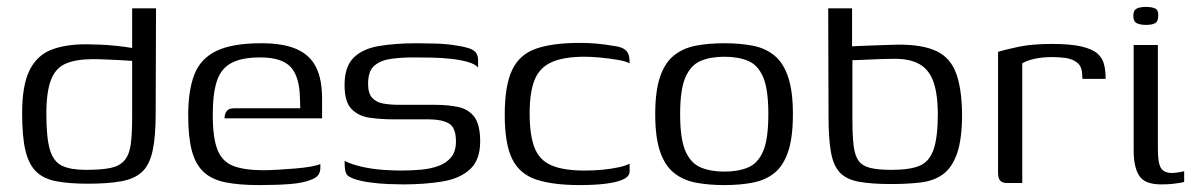

<svg xmlns="http://www.w3.org/2000/svg" viewBox="-20 -529 3451 555"><path d="M44 -202Q44 -283 65.5 -326Q87 -369 128 -385Q169 -401 228 -401Q245 -401 268.5 -400Q292 -399 316 -396.5Q340 -394 358 -391Q376 -388 383 -385L362 -375V-505H431L430 -201Q430 -133 421 -92.5Q412 -52 390.5 -32Q369 -12 330.5 -5Q292 2 234 2Q180 2 143 -5Q106 -12 84.5 -33Q63 -54 53.5 -94Q44 -134 44 -202ZM228 -38Q273 -38 299.5 -43.5Q326 -49 340 -65.5Q354 -82 358 -112Q362 -142 362 -191V-353Q351 -354 330.5 -355Q310 -356 288 -357Q266 -358 249 -358Q201 -358 171 -345.5Q141 -333 127.5 -298.5Q114 -264 114 -199Q114 -130 124.5 -95.5Q135 -61 160 -49.5Q185 -38 228 -38Z M729 6Q671 6 631.5 -2Q592 -10 568.5 -32Q545 -54 534.5 -93.5Q524 -133 524 -196Q524 -268 542 -314Q560 -360 606 -382Q652 -404 735 -404Q799 -404 837.5 -387Q876 -370 893.5 -335Q911 -300 911 -244V-187H629Q629 -199 635 -207.5Q641 -216 657 -216H848L847 -245Q846 -307 820.5 -335Q795 -363 732 -363Q679 -363 649 -347Q619 -331 607 -295Q595 -259 595 -197Q595 -131 608.5 -96.5Q622 -62 654 -49.5Q686 -37 741 -37Q760 -37 784.5 -38.5Q809 -40 834 -42Q859 -44 878.5 -47.5Q898 -51 906 -55V-43Q906 -33 900.5 -24Q895 -15 878 -9Q856 0 818.5 3Q781 6 729 6Z M1145 4Q1128 4 1102.5 3Q1077 2 1050.5 -1.5Q1024 -5 1003 -12Q993 -16 987 -20Q981 -24 978.5 -34Q976 -44 976 -64Q998 -53 1028 -46.5Q1058 -40 1088 -38Q1118 -36 1138 -36Q1168 -36 1196.5 -38.5Q1225 -41 1248 -49.5Q1271 -58 1284.5 -75Q1298 -92 1298 -120Q1298 -161 1277 -172.5Q1256 -184 1220 -184H1119Q1082 -184 1049.5 -188.5Q1017 -193 996.5 -213.5Q976 -234 976 -283Q976 -336 1002 -362Q1028 -388 1075.5 -396Q1123 -404 1186 -404Q1209 -404 1241 -403Q1273 -402 1302 -397Q1322 -394 1335.5 -389.5Q1349 -385 1355.5 -377Q1362 -369 1362 -354V-334Q1353 -344 1332 -350Q1311 -356 1283.5 -359Q1256 -362 1227 -362.5Q1198 -363 1173 -363Q1141 -363 1111 -359Q1081 -355 1062.5 -339.5Q1044 -324 1044 -287Q1044 -259 1056 -246Q1068 -233 1088.5 -229.5Q1109 -226 1135 -226H1238Q1276 -226 1305.5 -219.5Q1335 -213 1351.5 -190.5Q1368 -168 1368 -120Q1368 -67 1339 -40Q1310 -13 1259.5 -4.5Q1209 4 1145 4Z M1656 6Q1578 6 1530 -10Q1482 -26 1460.5 -69.5Q1439 -113 1439 -197Q1439 -282 1460.5 -327Q1482 -372 1530 -388.5Q1578 -405 1656 -405Q1682 -405 1704.5 -403Q1727 -401 1756 -396Q1772 -394 1782 -388.5Q1792 -383 1796 -373.5Q1800 -364 1800 -346Q1789 -352 1765.5 -356Q1742 -360 1716 -362.5Q1690 -365 1670 -365Q1610 -365 1575 -349.5Q1540 -334 1525.5 -298.5Q1511 -263 1511 -201Q1511 -139 1525 -102.5Q1539 -66 1574 -51Q1609 -36 1670 -36Q1698 -36 1723 -38.5Q1748 -41 1768.5 -45.5Q1789 -50 1800 -56V-34Q1800 -19 1781.5 -10.5Q1763 -2 1731 2Q1699 6 1656 6Z M2074 6Q2028 6 1991.5 -1Q1955 -8 1928.5 -29Q1902 -50 1888 -91Q1874 -132 1874 -199Q1874 -266 1888 -307Q1902 -348 1928.5 -369Q1955 -390 1991.5 -397Q2028 -404 2074 -404Q2119 -404 2155.5 -397Q2192 -390 2218 -369Q2244 -348 2258 -307Q2272 -266 2272 -199Q2272 -131 2258 -90Q2244 -49 2218 -28.5Q2192 -8 2155.5 -1Q2119 6 2074 6ZM2074 -33Q2114 -33 2142.5 -45Q2171 -57 2186 -92Q2201 -127 2201 -199Q2201 -271 2186 -306Q2171 -341 2142.5 -353Q2114 -365 2074 -365Q2034 -365 2005.5 -353Q1977 -341 1961.5 -306Q1946 -271 1946 -199Q1946 -127 1961.5 -92Q1977 -57 2005.5 -45Q2034 -33 2074 -33Z M2556 3Q2500 3 2463.5 -3.5Q2427 -10 2408 -30Q2389 -50 2382 -89Q2375 -128 2375 -193L2374 -505H2443V-395Q2446 -395 2462 -396Q2478 -397 2500 -397.5Q2522 -398 2543 -399Q2564 -400 2578 -400Q2648 -400 2687.5 -381Q2727 -362 2743.5 -318Q2760 -274 2761 -200Q2761 -127 2746.5 -85.5Q2732 -44 2705.5 -25Q2679 -6 2641 -1.5Q2603 3 2556 3ZM2557 -38Q2609 -38 2637.5 -49.5Q2666 -61 2678.5 -96.5Q2691 -132 2691 -203Q2690 -261 2677.5 -294.5Q2665 -328 2638 -343.5Q2611 -359 2567 -359Q2553 -359 2534 -358.5Q2515 -358 2495.5 -357Q2476 -356 2461.5 -355.5Q2447 -355 2444 -355V-185Q2444 -137 2447.5 -108Q2451 -79 2462 -64Q2473 -49 2496 -43.5Q2519 -38 2557 -38Z M2935 0H2891Q2878 0 2871.5 -6.5Q2865 -13 2865 -31V-379Q2887 -386 2925.5 -394Q2964 -402 3021 -402Q3075 -402 3106.5 -394.5Q3138 -387 3152.5 -374Q3167 -361 3171.5 -342.5Q3176 -324 3176 -301H3109L3108 -315Q3107 -338 3093 -348.5Q3079 -359 3060 -361.5Q3041 -364 3022 -364Q2993 -364 2970.5 -359Q2948 -354 2935 -346Z M3336 4Q3289 4 3273 -21Q3257 -46 3257 -94V-399H3327V-98Q3327 -57 3336 -43Q3345 -29 3368 -29Q3376 -29 3388 -31Q3400 -33 3403 -34V-3Q3400 -2 3391.5 -0.5Q3383 1 3369.5 2.5Q3356 4 3336 4ZM3293 -457Q3276 -457 3266 -462Q3256 -467 3256 -483Q3256 -499 3265.5 -504Q3275 -509 3292 -509Q3311 -509 3320 -504Q3329 -499 3328 -483Q3328 -467 3319 -462Q3310 -457 3293 -457Z"/></svg>

Font: Genos Thin
Style: Regular
Weight: 400
Version: Version 1.010